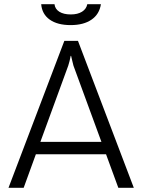

<svg xmlns="http://www.w3.org/2000/svg" viewBox="-20 -895 677 915"><path d="M176.3 -875H239.7Q242.2 -852.1 262.7 -839.1Q283.2 -826.2 317.4 -826.2Q350.1 -826.2 370.8 -839.1Q391.6 -852.1 396 -875H460.9Q453.6 -827.1 416 -801.3Q378.4 -775.4 316.4 -775.4Q253.9 -775.4 217 -801.5Q180.2 -827.6 176.3 -875ZM485.4 -159.7H150.9L92.8 0H20.5L286.6 -700.2H351.6L617.7 0H543.9ZM463.4 -218.8 330.1 -582Q328.1 -589.8 324.7 -603.8Q321.3 -617.7 318.8 -628.9H316.9Q315.9 -621.6 311.5 -604Q307.1 -586.4 305.2 -582L172.4 -218.8Z"/></svg>

Font: Selawik Semilight
Style: Regular
Weight: 300
Designer: Aaron Bell
Foundry: Microsoft Corporation
Version: Version 1.01